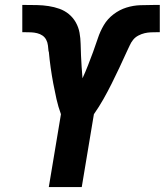

<svg xmlns="http://www.w3.org/2000/svg" viewBox="-20 -755 665 775"><path d="M177 0 226 -294Q215 -324 208 -355Q201 -386 195 -418Q189 -450 184.5 -482Q180 -514 177 -547H176Q175 -559 173.5 -571.5Q172 -584 166.5 -594.5Q161 -605 151.5 -611.5Q142 -618 130 -621Q118 -624 105.5 -624.5Q93 -625 80 -625Q78 -625 75 -625Q72 -625 70 -625V-735Q73 -735 76 -735Q79 -735 82 -735Q106 -735 129.5 -734.5Q153 -734 176 -730.5Q199 -727 220 -719.5Q241 -712 258 -698Q275 -684 286 -664.5Q297 -645 301 -623Q305 -601 305.5 -577.5Q306 -554 307 -531Q308 -508 309.5 -485Q311 -462 313 -439Q325 -465 335.5 -492Q346 -519 356 -546Q366 -573 375 -600.5Q384 -628 399 -653.5Q414 -679 438.5 -697.5Q463 -716 490.5 -724.5Q518 -733 546 -734Q574 -735 601 -735Q607 -735 613 -735Q619 -735 625 -735V-625Q622 -625 619.5 -625Q617 -625 614 -625Q602 -625 589 -624.5Q576 -624 563.5 -621Q551 -618 538.5 -611.5Q526 -605 517.5 -594.5Q509 -584 503.5 -571.5Q498 -559 492 -547Q477 -514 462 -482Q447 -450 431 -418Q415 -386 397.5 -355Q380 -324 359 -294L310 0Z"/></svg>

Font: Iosevka SS04 XBd Ex Obl
Style: Regular
Weight: 800
Width: 7
Italic angle: -9°
Monospace: yes
Designer: Belleve Invis
Foundry: Belleve Invis
Version: Version 19.0.0; ttfautohint (v1.8.4)